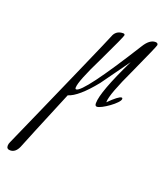

<svg xmlns="http://www.w3.org/2000/svg" viewBox="-230 -387 644 750"><g transform="rotate(20 91.5 -12.0)"><path d="M-101 284Q-116 284 -116 270Q-116 262 -112 254Q-78 178 -40 91.5Q-2 5 41 -92L98 -222L121 -276Q132 -297 158 -297Q165 -297 165 -291Q165 -285 111 -172Q56 -61 56 -34Q56 -28 60 -28Q89 -28 243 -274Q264 -308 288 -308Q299 -308 299 -299Q299 -294 243 -171Q188 -54 188 -23V-21Q226 -59 238 -59Q242 -59 242 -54Q242 -48 232 -37.5Q222 -27 207.5 -16.5Q193 -6 179.5 1Q166 8 159 8Q151 8 151 -4Q151 -51 224 -201Q157 -107 140 -84Q78 -7 37 5L-34 176L-67 257Q-79 284 -101 284Z"/></g></svg>

Font: Petemoss
Style: Regular
Weight: 400
Designer: Robert E. Leuschke
Foundry: Robert E. Leuschke
Version: Version 1.010; ttfautohint (v1.8.3)